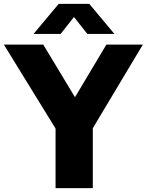

<svg xmlns="http://www.w3.org/2000/svg" viewBox="-50 -970 756 990"><path d="M236.5 0V-384.5L275 -244.5L-30 -740H173L363 -425H310.5L498.5 -740H686.5L390 -244.5L428.5 -382V0ZM123 -795 252.5 -950H410.5L540 -795H400.5L317.5 -900H345.5L262.5 -795Z"/></svg>

Font: Encode Sans SC Condensed Thin ExtraBold
Style: Regular
Weight: 800
Version: Version 3.002